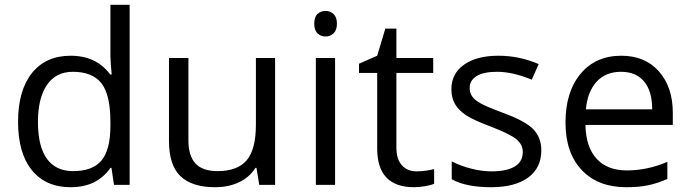

<svg xmlns="http://www.w3.org/2000/svg" viewBox="-20 -780 2911 810"><path d="M450.2 -71.8H445.8Q389.6 9.8 277.8 9.8Q172.9 9.8 114.5 -62Q56.2 -133.8 56.2 -266.1Q56.2 -398.4 114.7 -471.7Q173.3 -544.9 277.8 -544.9Q386.7 -544.9 444.8 -465.8H451.2L447.8 -504.4L445.8 -542V-759.8H526.9V0H460.9ZM288.1 -58.1Q371.1 -58.1 408.4 -103.3Q445.8 -148.4 445.8 -249V-266.1Q445.8 -379.9 408 -428.5Q370.1 -477.1 287.1 -477.1Q215.8 -477.1 178 -421.6Q140.1 -366.2 140.1 -265.1Q140.1 -162.6 177.7 -110.4Q215.3 -58.1 288.1 -58.1Z M774.9 -535.2V-188Q774.9 -122.6 804.7 -90.3Q834.5 -58.1 897.9 -58.1Q981.9 -58.1 1020.8 -104Q1059.6 -149.9 1059.6 -253.9V-535.2H1140.6V0H1073.7L1062 -71.8H1057.6Q1032.7 -32.2 988.5 -11.2Q944.3 9.8 887.7 9.8Q790 9.8 741.5 -36.6Q692.9 -83 692.9 -185.1V-535.2Z M1393.6 0H1312.5V-535.2H1393.6ZM1305.7 -680.2Q1305.7 -708 1319.3 -720.9Q1333 -733.9 1353.5 -733.9Q1373 -733.9 1387.2 -720.7Q1401.4 -707.5 1401.4 -680.2Q1401.4 -652.8 1387.2 -639.4Q1373 -626 1353.5 -626Q1333 -626 1319.3 -639.4Q1305.7 -652.8 1305.7 -680.2Z M1738.3 -57.1Q1759.8 -57.1 1779.8 -60.3Q1799.8 -63.5 1811.5 -66.9V-4.9Q1798.3 1.5 1772.7 5.6Q1747.1 9.8 1726.6 9.8Q1571.3 9.8 1571.3 -153.8V-472.2H1494.6V-511.2L1571.3 -544.9L1605.5 -659.2H1652.3V-535.2H1807.6V-472.2H1652.3V-157.2Q1652.3 -108.9 1675.3 -83Q1698.2 -57.1 1738.3 -57.1Z M2263.7 -146Q2263.7 -71.3 2208 -30.8Q2152.3 9.8 2051.8 9.8Q1945.3 9.8 1885.7 -23.9V-99.1Q1924.3 -79.6 1968.5 -68.4Q2012.7 -57.1 2053.7 -57.1Q2117.2 -57.1 2151.4 -77.4Q2185.5 -97.7 2185.5 -139.2Q2185.5 -170.4 2158.4 -192.6Q2131.3 -214.8 2052.7 -245.1Q1978 -272.9 1946.5 -293.7Q1915 -314.5 1899.7 -340.8Q1884.3 -367.2 1884.3 -403.8Q1884.3 -469.2 1937.5 -507.1Q1990.7 -544.9 2083.5 -544.9Q2169.9 -544.9 2252.4 -509.8L2223.6 -443.8Q2143.1 -477.1 2077.6 -477.1Q2020 -477.1 1990.7 -459Q1961.4 -440.9 1961.4 -409.2Q1961.4 -387.7 1972.4 -372.6Q1983.4 -357.4 2007.8 -343.8Q2032.2 -330.1 2101.6 -304.2Q2196.8 -269.5 2230.2 -234.4Q2263.7 -199.2 2263.7 -146Z M2621.6 9.8Q2502.9 9.8 2434.3 -62.5Q2365.7 -134.8 2365.7 -263.2Q2365.7 -392.6 2429.4 -468.8Q2493.2 -544.9 2600.6 -544.9Q2701.2 -544.9 2759.8 -478.8Q2818.4 -412.6 2818.4 -304.2V-252.9H2449.7Q2452.1 -158.7 2497.3 -109.9Q2542.5 -61 2624.5 -61Q2710.9 -61 2795.4 -97.2V-24.9Q2752.4 -6.3 2714.1 1.7Q2675.8 9.8 2621.6 9.8ZM2599.6 -477.1Q2535.2 -477.1 2496.8 -435.1Q2458.5 -393.1 2451.7 -318.8H2731.4Q2731.4 -395.5 2697.3 -436.3Q2663.1 -477.1 2599.6 -477.1Z"/></svg>

Font: f01525491
Style: Regular
Weight: 400
Foundry: Ascender Corporation
Version: Version 1.10